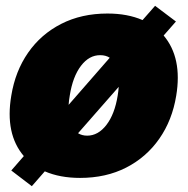

<svg xmlns="http://www.w3.org/2000/svg" viewBox="-20 -599 642 657"><path d="M88.9 38.1 18.6 -15.6 61.5 -64.9Q-3.4 -141.1 18.6 -271.5Q32.2 -355.5 76.2 -418.7Q120.1 -481.9 189.5 -517.3Q258.8 -552.7 347.7 -552.7Q416.5 -552.7 467.8 -530.3L510.7 -579.1L582 -525.4L540 -477.5Q604.5 -400.9 583 -271.5Q569.3 -187.5 525.1 -124.3Q481 -61 411.9 -25.6Q342.8 9.8 253.9 9.8Q185.1 9.8 133.3 -12.7ZM218.8 -272.5Q215.8 -255.9 214.8 -240.2L355.5 -401.4Q341.8 -410.2 323.2 -410.2Q285.2 -410.6 257.1 -373.8Q229 -336.9 218.8 -272.5ZM278.3 -134.8Q315.9 -134.8 344.2 -171.6Q372.6 -208.5 382.8 -272.5Q385.3 -287.6 386.2 -301.8L247.1 -143.1Q260.7 -134.8 278.3 -134.8Z"/></svg>

Font: Inter Tight Black
Style: Italic
Weight: 900
Italic angle: -9.39999°
Designer: Rasmus Andersson
Foundry: rsms
Version: Version 3.004; ttfautohint (v1.8.4.7-5d5b)